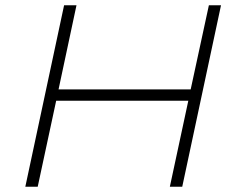

<svg xmlns="http://www.w3.org/2000/svg" viewBox="-20 -708 898 728"><path d="M76 0 223 -688H270L202 -369H703L772 -688H818L671 0H624L694 -326H193L123 0Z"/></svg>

Font: Saira Expanded ExtraLight
Style: Italic
Weight: 250
Width: 7
Italic angle: -12°
Designer: Hector Gatti with collaboration of the Omnibus-Type team
Foundry: Omnibus-Type
Version: Version 1.101